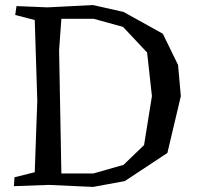

<svg xmlns="http://www.w3.org/2000/svg" viewBox="-20 -729 779 757"><path d="M172 0 35 5 37 -30 117 -50 127 -332 117 -650 40 -670 45 -705 167 -700 347 -709 467 -682 622 -596 682 -473 693 -350 640 -126 472 -15 347 8ZM348 -45 467 -79 548 -157 579 -350 560 -522 465 -623 349 -655H222L213 -531L222 -45Z"/></svg>

Font: Alike Angular
Style: Regular
Weight: 400
Designer: Sveta Sebyakina
Foundry: Cyreal (www.cyreal.org)
Version: Version 1.300; ttfautohint (v1.8.4.7-5d5b)